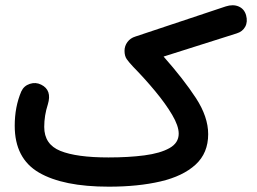

<svg xmlns="http://www.w3.org/2000/svg" viewBox="-20 -657 970 725"><path d="M35.6 -182.1Q35.6 -253.9 60.5 -312Q70.3 -333 92.5 -340.3Q114.7 -347.7 135.3 -337.4Q177.2 -316.9 160.6 -262.7Q147 -220.7 147 -177.7Q147 -111.8 208 -87.2Q269 -62.5 389.6 -62.5Q465.3 -62.5 525.1 -70.3Q585 -78.1 619.9 -97.7Q654.8 -117.2 654.8 -152.3Q654.8 -181.6 630.1 -223.4Q605.5 -265.1 566.2 -312.5Q526.9 -359.9 482.9 -404.8Q466.8 -421.9 458.5 -433.8Q450.2 -445.8 450.2 -465.3Q450.2 -483.4 461.2 -498.3Q472.2 -513.2 491.2 -519L832.5 -632.8Q859.9 -641.6 881.1 -632.6Q902.3 -623.5 909.2 -599.6Q916 -574.7 906 -556.2Q896 -537.6 873.5 -530.8L597.7 -443.4Q673.3 -357.9 719.7 -286.9Q766.1 -215.8 766.1 -150.4Q766.1 -79.1 718.5 -35.4Q670.9 8.3 586.2 28.1Q501.5 47.9 390.6 47.9Q218.3 47.9 127 -5.4Q35.6 -58.6 35.6 -182.1Z"/></svg>

Font: Mikhak-DS2-FD SemiBold
Style: Regular
Weight: 600
Designer: Amin Abedi
Version: Version 3.2